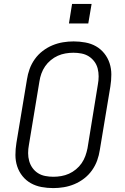

<svg xmlns="http://www.w3.org/2000/svg" viewBox="-20 -955 640 983"><path d="M253 8Q222 8 192.5 2.5Q163 -3 138 -17Q113 -31 95 -53.5Q77 -76 68 -103.5Q59 -131 59 -161.5Q59 -192 64 -223L118 -548Q122 -575 131.5 -601.5Q141 -628 158 -652Q175 -676 198.5 -694Q222 -712 248.5 -723Q275 -734 302.5 -738.5Q330 -743 357 -743Q387 -743 417 -737.5Q447 -732 471.5 -718Q496 -704 514 -681.5Q532 -659 541 -631.5Q550 -604 550 -573.5Q550 -543 545 -512L491 -187Q487 -160 477.5 -133.5Q468 -107 451 -83Q434 -59 410.5 -41Q387 -23 360.5 -12Q334 -1 306.5 3.5Q279 8 253 8ZM253 -50Q273 -50 293.5 -53.5Q314 -57 333 -65.5Q352 -74 369 -88Q386 -102 398 -119.5Q410 -137 417 -156.5Q424 -176 428 -196L481 -522Q485 -543 485 -564Q485 -585 480 -604.5Q475 -624 463 -640Q451 -656 434.5 -666.5Q418 -677 397.5 -681Q377 -685 356 -685Q336 -685 315.5 -681.5Q295 -678 276 -669.5Q257 -661 240 -647Q223 -633 211 -615.5Q199 -598 192 -578.5Q185 -559 182 -539L128 -213Q124 -192 124 -171Q124 -150 129.5 -130.5Q135 -111 146.5 -95Q158 -79 174.5 -68.5Q191 -58 211.5 -54Q232 -50 253 -50ZM432 -835H333L349 -935H449Z"/></svg>

Font: Iosevka SS04 Lt Ex Obl
Style: Regular
Weight: 300
Width: 7
Italic angle: -9°
Monospace: yes
Designer: Belleve Invis
Foundry: Belleve Invis
Version: Version 19.0.0; ttfautohint (v1.8.4)